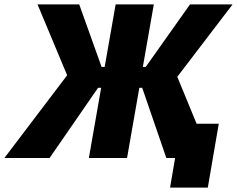

<svg xmlns="http://www.w3.org/2000/svg" viewBox="-56 -720 1080 875"><path d="M-36 0H170L391 -320H405L349 0H523L579 -320H592L702 0H742L719 135H891L941 -156H840L752 -370L1004 -700H810L608 -415H595L645 -700H471L421 -415H407L305 -700H115L250 -377Z"/></svg>

Font: Fixel Display ExtraBold
Style: Italic
Weight: 800
Italic angle: -10°
Designer: AlfaBravo + MacPaw
Foundry: Kyrylo Tkachov, Marchela Mozhyna, Serhii Makarenko, Maria Weinstein, Zakhar Kryvoshyya
Version: Version 1.210;Glyphs 3.2 (3217)